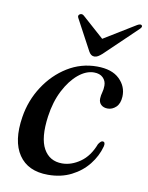

<svg xmlns="http://www.w3.org/2000/svg" viewBox="-78 -714 601 781"><g transform="rotate(10 223.0 -323.5)"><path d="M287 -432Q254.5 -432 222.5 -405.5Q190.5 -379 166.2 -332Q142 -285 133.5 -223.5Q121 -133.5 145.8 -89.2Q170.5 -45 222.5 -45Q260.5 -45 297 -70.5Q333.5 -96 353 -147.5Q363 -162.5 370 -162Q382.5 -161.5 378 -142.5Q367 -101.5 339.5 -66.8Q312 -32 270 -10.8Q228 10.5 174 10.5Q91 10.5 53 -45.8Q15 -102 31 -203Q42 -273 79.8 -331Q117.5 -389 173.2 -423.5Q229 -458 295 -458Q356.5 -458 388 -427.5Q419.5 -397 417.5 -355Q416 -326 400.8 -311.5Q385.5 -297 366.5 -297Q349.5 -297 339.2 -306.5Q329 -316 329.5 -332Q330 -345.5 333.8 -358.2Q337.5 -371 337.5 -386.5Q337.5 -406 324.2 -419Q311 -432 287 -432ZM307.5 -512.5Q298.5 -504.5 291.2 -500.2Q284 -496 276 -496Q262 -496 253 -512.5L185.5 -638.5Q179.5 -648.5 188 -654.5Q197 -660 205.5 -652.5L295.5 -572.5L426 -652.5Q439.5 -660 444.5 -654.5Q450 -649 439 -638.5Z"/></g></svg>

Font: Fraunces 72pt
Style: Italic
Weight: 400
Italic angle: -16°
Version: Version 1.000;[b76b70a41]